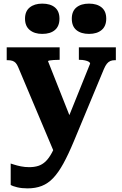

<svg xmlns="http://www.w3.org/2000/svg" viewBox="-20 -801 674 1059"><path d="M388 -102 341 -21 283 50 81 -429Q74 -446 66.5 -454Q59 -462 48.5 -465.5Q38 -469 22 -469H17V-540H309V-471H305Q290 -471 276 -470Q262 -469 253.5 -467.5Q245 -466 245 -463ZM387 -21Q357 51 329.5 101Q302 151 273.5 181Q245 211 210.5 224.5Q176 238 132 238Q100 238 75 232Q50 226 39 219V101Q43 102 58 107Q73 112 95 116.5Q117 121 141 121Q169 121 191 114Q213 107 231.5 89.5Q250 72 267 40Q284 8 301 -41L330 -85L477 -450Q477 -456 469.5 -460.5Q462 -465 448.5 -468Q435 -471 419 -471H415V-540H619V-469H613Q599 -469 588.5 -464.5Q578 -460 569.5 -449.5Q561 -439 553 -420ZM308 -698Q308 -657 283 -635.5Q258 -614 213 -614Q170 -614 144 -635.5Q118 -657 118 -698Q118 -739 144 -760Q170 -781 213 -781Q258 -781 283 -760Q308 -739 308 -698ZM566 -698Q566 -657 540.5 -635.5Q515 -614 471 -614Q427 -614 401.5 -635Q376 -656 376 -698Q376 -739 401.5 -760Q427 -781 471 -781Q515 -781 540.5 -760Q566 -739 566 -698Z"/></svg>

Font: Roboto Serif SemiCondensed
Style: Bold
Weight: 700
Width: 4
Designer: Greg Gazdowicz
Foundry: Commercial Type
Version: Version 1.007